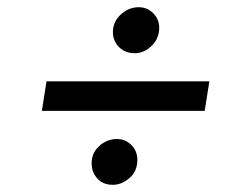

<svg xmlns="http://www.w3.org/2000/svg" viewBox="-20 -555 702 540"><path d="M568.8 -326.2 555.7 -243.2H97.7L110.8 -326.2ZM297.4 -35.2Q267.1 -35.2 251 -56.2Q234.9 -77.1 238.3 -105Q240.2 -121.6 250.5 -135Q260.7 -148.4 276.1 -156.2Q291.5 -164.1 308.1 -164.1Q334 -164.1 351.6 -145Q369.1 -126 365.7 -95.7Q362.8 -68.8 341.6 -52Q320.3 -35.2 297.4 -35.2ZM358.4 -405.3Q339.4 -405.3 324.7 -414.6Q310.1 -423.8 302.7 -439.7Q295.4 -455.6 298.3 -475.1Q302.2 -500 323.2 -517.3Q344.2 -534.7 370.1 -534.7Q396.5 -534.7 414.1 -514.4Q431.6 -494.1 426.8 -464.8Q422.9 -439.9 402.8 -422.6Q382.8 -405.3 358.4 -405.3Z"/></svg>

Font: Adwaita Sans
Style: Italic
Weight: 400
Italic angle: -9.39999°
Designer: Rasmus Andersson
Foundry: rsms
Version: Version 4.001;git-9221beed3